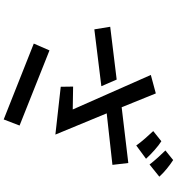

<svg xmlns="http://www.w3.org/2000/svg" viewBox="21 -926 958 1040"><g transform="rotate(90 500.0 -406.0)"><path d="M871 -737Q857 -756 833.5 -782Q810 -808 795 -823L847 -865Q870 -850 894 -830.5Q918 -811 937 -790ZM768 -665Q752 -688 729 -714Q706 -740 690 -757L745 -801Q766 -788 793 -764Q820 -740 840 -718ZM449 -323 573 -321 386 -744 486 -771 561 -586 863 -622 873 -536 594 -505 709 -227 450 -256ZM125 -524 411 -559 447 -476 139 -438ZM253 -195 660 -33 627 53 216 -110Z"/></g></svg>

Font: Moralerspace Krypton JPDOC
Style: Regular
Weight: 400
Version: v0.0.6; ttfautohint (v1.8.4.7-5d5b-dirty) -l 6 -r 45 -G 200 